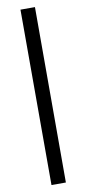

<svg xmlns="http://www.w3.org/2000/svg" viewBox="-107 -865 478 1064"><g transform="rotate(-10 132.0 -332.5)"><path d="M173 161H92L91.5 -826H173Z"/></g></svg>

Font: Public Sans Medium
Style: Regular
Weight: 500
Designer: The Public Sans Project Authors: Dan O. Williams and USWDS (Libre Franklin designed by Pablo Impallari and Rodrigo Fuenz
Version: Version 1.007